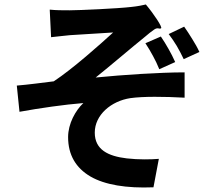

<svg xmlns="http://www.w3.org/2000/svg" viewBox="-20 -792 980 857"><path d="M609 -462C540 -458 470 -452 407 -446C471 -497 564 -577 631 -631C641 -640 654 -650 668 -660C686 -672 690 -660 699 -666C706 -670 668 -728 631 -772C618 -769 596 -764 566 -761C508 -754 332 -746 291 -746C259 -746 231 -746 202 -749L208 -626C238 -629 269 -633 292 -635C331 -638 446 -644 485 -647C427 -594 305 -485 220 -429C171 -423 105 -414 55 -410L67 -293C161 -310 266 -325 352 -332C317 -299 284 -240 284 -180C284 -100 319 -42 384 -4C448 33 544 49 665 44L689 -83C654 -80 598 -79 546 -85C462 -95 403 -124 403 -200C403 -279 476 -341 562 -354C619 -362 713 -361 804 -356V-469C746 -469 678 -466 609 -462ZM732 -574C721 -593 710 -612 698 -629L629 -599C642 -579 653 -561 663 -542C673 -524 682 -505 691 -483L762 -515C753 -535 743 -555 732 -574ZM769 -587C780 -568 790 -549 800 -528L870 -560C862 -578 850 -599 838 -618C826 -638 813 -657 802 -673L733 -640C746 -623 758 -605 769 -587Z"/></svg>

Font: GenSekiGothic2 TW B
Style: Regular
Weight: 700
Version: Version 2.100;PS 2.1;hotconv 16.6.51;makeotf.lib2.5.65220 DE